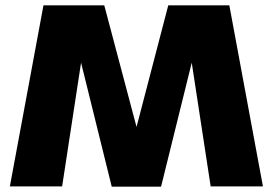

<svg xmlns="http://www.w3.org/2000/svg" viewBox="-20 -699 1023 720"><path d="M17 0 143 -679H371L492 -223L611 -679H840L966 0H770L699 -464L584 1H399L284 -464L213 0Z"/></svg>

Font: Teachers ExtraBold
Style: Regular
Weight: 800
Designer: Alfredo Marco Pradil, Chank Diesel
Version: Version 1.001